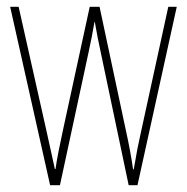

<svg xmlns="http://www.w3.org/2000/svg" viewBox="-20 -547 552 567"><path d="M278 -390 360 0H386L502 -527H477L395 -151C387 -115 385 -105 375 -47H373C368 -82 361 -120 353 -156L274 -527H245L166 -163C158 -126 147 -73 144 -48H142C134 -83 127 -118 118 -157L35 -527H10L128 0H157L241 -390C248 -421 254 -453 259 -482H260C265 -453 271 -422 278 -390Z"/></svg>

Font: Noto Sans Ethiopic ExtraCondensed Thin
Style: Regular
Weight: 100
Width: 2
Designer: Monotype Design Team
Foundry: Monotype Imaging Inc.
Version: Version 2.102